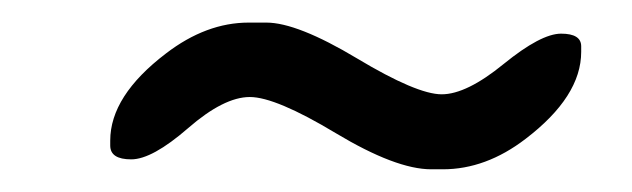

<svg xmlns="http://www.w3.org/2000/svg" viewBox="-20 -416 560 170"><path d="M372.1 -266.1H361.8Q330.6 -266.1 277.3 -298.1Q224.1 -330.1 201.2 -330.1Q178.2 -330.1 146.5 -302.5Q114.7 -274.9 96.2 -274.9Q77.6 -274.9 77.6 -287.1V-291.5Q77.6 -331.1 127 -368.7Q162.6 -396 200.2 -396H215.8Q243.2 -396 296.1 -364.3Q349.1 -332.5 371.1 -332.5Q393.1 -332.5 426 -359.4Q459 -386.2 476.8 -386.2Q494.6 -386.2 494.6 -375V-370.1Q494.6 -330.6 445.3 -293Q410.2 -266.1 372.1 -266.1Z"/></svg>

Font: Averia Sans Libre
Style: Italic
Weight: 400
Italic angle: -7.90001°
Version: Version 1.002